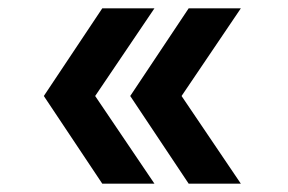

<svg xmlns="http://www.w3.org/2000/svg" viewBox="-20 -503 690 460"><path d="M225 -63 85 -273 225 -483H350L208 -273L350 -63ZM432 -63 292 -273 432 -483H557L415 -273L557 -63Z"/></svg>

Font: Azeret Mono Thin Medium
Style: Regular
Weight: 500
Version: Version 1.002